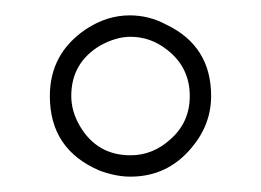

<svg xmlns="http://www.w3.org/2000/svg" viewBox="-20 -855 340 250"><path d="M148.9 -835Q174.3 -835 196.8 -822.8Q254.9 -794.9 254.9 -730Q254.9 -692.4 229 -662.1Q197.8 -625 149.9 -625Q130.9 -625 109.9 -632.8Q44.9 -660.2 44.9 -730Q44.9 -785.2 91.8 -816.9Q119.1 -835 148.9 -835ZM149.9 -807.1Q131.3 -807.1 110.8 -795.9Q72.8 -773.4 72.8 -730Q72.8 -710 84 -690.9Q106.4 -652.8 149.9 -652.8Q179.2 -652.8 202.1 -673.8Q227.1 -695.8 227.1 -730Q227.1 -767.1 197.8 -790Q176.3 -807.1 149.9 -807.1Z"/></svg>

Font: I.Ming
Style: Regular
Weight: 400
Designer: Ichiten Fonts Project
Version: Version 5.10 Mar 24, 2018